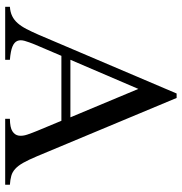

<svg xmlns="http://www.w3.org/2000/svg" viewBox="0 -718 718 759"><g transform="rotate(90 359.5 -339.0)"><path d="M450.2 0V-18.6Q484.9 -19 499.5 -28.6Q514.2 -38.1 516.6 -53.2Q519 -68.4 512.5 -87.6Q505.9 -106.9 497.6 -127L458 -222.2H201.2L156.2 -116.7Q147 -94.2 142.1 -77.1Q137.2 -60.1 142.3 -47.9Q147.5 -35.6 164.8 -28.6Q182.1 -21.5 216.8 -18.6V0H7.3V-18.6Q28.3 -20 43.9 -27.6Q59.6 -35.2 72 -49.3Q84.5 -63.5 95.2 -84.2Q106 -105 117.7 -131.8L350.1 -677.7H367.7L597.7 -127Q612.3 -92.3 624 -71.5Q635.7 -50.8 648.2 -39.6Q660.6 -28.3 675.5 -24.2Q690.4 -20 710.9 -18.6V0ZM332 -526.4 216.8 -257.8H444.3Z"/></g></svg>

Font: Doulos SIL Compact
Style: Regular
Weight: 400
Designer: Walt Agee, Victor Gaultney, Peter Martin, Debbi Hosken
Foundry: SIL International
Version: Version 4.110; 2011; Maintenance release ; LnSpcTght